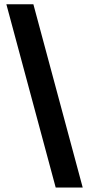

<svg xmlns="http://www.w3.org/2000/svg" viewBox="-20 -760 412 887"><path d="M9.4 -740.3H134.2L362.1 106.4H237.3Z"/></svg>

Font: Pretendard Variable
Style: Regular
Weight: 400
Designer: Base glyphs from Inter by Rasmus Andersson; Hangul glyphs from Noto Sans CJK(Source Han Sans) by Jang Soo-young and Kang
Foundry: Kil Hyung-jin
Version: Version 1.100;FEAKit 1.0